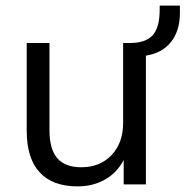

<svg xmlns="http://www.w3.org/2000/svg" viewBox="-20 -656 660 683"><path d="M620 -636V-610Q620 -547 588.5 -507Q557 -467 499 -458V0H420V-87Q396 -41 353 -17Q310 7 256 7Q167 7 121 -43Q75 -93 75 -191V-503H156V-193Q156 -125 184 -93Q212 -61 269 -61Q336 -61 377 -104.5Q418 -148 418 -219V-503H441Q498 -503 523 -530.5Q548 -558 548 -621V-636Z"/></svg>

Font: Muli
Style: Regular
Weight: 400
Designer: Vernon Adams
Foundry: Vernon Adams
Version: Version 2.000